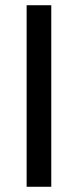

<svg xmlns="http://www.w3.org/2000/svg" viewBox="-20 -714 298 734"><path d="M81.8 0V-694H176V0Z"/></svg>

Font: Outfit Thin
Style: Regular
Weight: 100
Designer: Rodrigo Fuenzalida
Foundry: fragTYPE
Version: Version 1.000